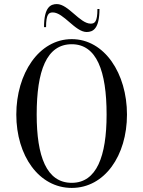

<svg xmlns="http://www.w3.org/2000/svg" viewBox="-20 -907 703 942"><path d="M332 15C493 15 603 -143 603 -345C603 -546 493 -715 332 -715C171 -715 60 -546 60 -345C60 -143 171 15 332 15ZM332 -10C208 -10 160 -140 160 -345C160 -559 208 -690 332 -690C454 -690 503 -559 503 -345C503 -140 454 -10 332 -10ZM239 -846C292 -846 349 -750 405 -750C436 -750 468 -765 468 -863H458C458 -800 445 -791 425 -791C372 -791 315 -887 259 -887C228 -887 196 -872 196 -774H206C206 -837 219 -846 239 -846Z"/></svg>

Font: Sprat Condesed
Style: Regular
Weight: 400
Width: 3
Designer: Ethan Nakache
Foundry: Collletttivo
Version: Version 2.000;Glyphs 3.2 (3217)